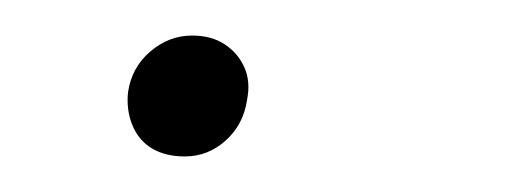

<svg xmlns="http://www.w3.org/2000/svg" viewBox="-20 -84 287 108"><path d="M84 4Q73 4 65.5 -0.5Q58 -5 54.5 -13.5Q51 -22 52 -32Q54 -46 64.5 -55Q75 -64 88 -64Q99 -64 106.5 -59Q114 -54 117.5 -46Q121 -38 119 -28Q117 -14 107 -5Q97 4 84 4Z"/></svg>

Font: Ysabeau Infant ExtraLight
Style: Italic
Weight: 250
Italic angle: -12°
Designer: Christian Thalmann (Catharsis Fonts)
Version: Version 2.001;gftools[0.9.30]; featfreeze: ss01,ss02,lnum